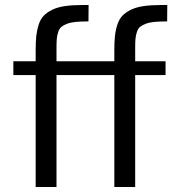

<svg xmlns="http://www.w3.org/2000/svg" viewBox="-20 -745 699 765"><path d="M518.6 -445.8V0H435.5V-445.8H205.1V0H122.1V-445.8H33.2V-501H122.1V-544.4Q122.1 -578.1 124.5 -601.3Q127 -624.5 134 -646.5Q141.1 -668.5 153.8 -681.9Q166.5 -695.3 187.5 -705.8Q208.5 -716.3 238.5 -720.7Q268.6 -725.1 310.1 -725.1H333L332.5 -659.7Q302.2 -659.7 281.7 -657.7Q261.2 -655.8 246.8 -650.1Q232.4 -644.5 224.4 -637.7Q216.3 -630.9 211.9 -617.4Q207.5 -604 206.3 -590.6Q205.1 -577.1 205.1 -554.7V-501H435.5V-544.4Q435.5 -578.1 438 -601.3Q440.4 -624.5 447.5 -646.5Q454.6 -668.5 467.3 -681.9Q480 -695.3 501 -705.8Q522 -716.3 552 -720.7Q582 -725.1 623.5 -725.1H646.5L646 -659.7Q615.7 -659.7 595.2 -657.7Q574.7 -655.8 560.3 -650.1Q545.9 -644.5 537.8 -637.7Q529.8 -630.9 525.4 -617.4Q521 -604 519.8 -590.6Q518.6 -577.1 518.6 -554.7V-501H639.6V-445.8Z"/></svg>

Font: Muli
Style: Regular
Weight: 400
Designer: Vernon Adams
Foundry: newtypography
Version: Version 2; ttfautohint (v1.00rc1.6-4cba) -l 8 -r 50 -G 200 -